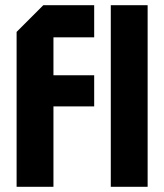

<svg xmlns="http://www.w3.org/2000/svg" viewBox="-20 -720 633 740"><path d="M44 0V-597L147 -700H343V-576H186V-430H343V-310H186V0ZM407 0V-700H549V0Z"/></svg>

Font: Tektur SemiCondensed SemiBold
Style: Regular
Weight: 600
Width: 4
Designer: Adam Jagosz
Foundry: Adam Jagosz
Version: Version 1.005;gftools[0.9.30]